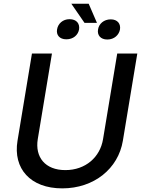

<svg xmlns="http://www.w3.org/2000/svg" viewBox="-20 -1021 778 1053"><path d="M622.9 -727.3 545.1 -257.8C529.1 -159.1 449.2 -88.1 338.4 -88.1C227.6 -88.1 171.2 -159.1 187.1 -257.8L264.9 -727.3H155.2L76 -248.9C50.8 -96.2 146.7 12.1 321.4 12.1C495.7 12.1 628.6 -96.2 653.8 -248.9L733 -727.3ZM293 -859.7C287.6 -829.9 305.8 -805.4 343.8 -805.4C382.1 -805.4 408 -828.8 413.7 -859.7C418.3 -891.3 400.2 -915.8 361.2 -915.8C324.6 -915.8 297.9 -891.3 293 -859.7ZM371.1 -1000.7 443.5 -895.6H511.7L466.3 -1000.7ZM517.8 -859.7C512.1 -828.8 530.9 -804.3 568.5 -804.3C607.6 -804.3 632.8 -830.3 638.1 -859.7C642.8 -889.9 625 -914.8 587.4 -914.8C549.4 -914.8 522.4 -890.3 517.8 -859.7Z"/></svg>

Font: Magic Ui Pro Medium
Style: Italic
Weight: 500
Italic angle: -9.39999°
Designer: Stefan Endress, Andreas Faust
Version: Version 1.000;FEAKit 1.0